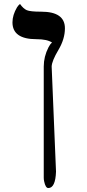

<svg xmlns="http://www.w3.org/2000/svg" viewBox="-20 -637 438 970"><path d="M164 -439Q43 -439 43 -524Q43 -561 66 -600Q74 -612 81 -617Q98 -593 115.5 -585.5Q133 -578 188 -578Q308 -578 308 -494Q308 -440 275 -384.5Q242 -329 241 -301L263 230Q260 313 224 313Q210 313 203 279Q201 270 201 261V-301Q201 -351 225 -398Q233 -414 243 -422Q218 -439 164 -439Z"/></svg>

Font: Cardo
Style: Regular
Weight: 400
Designer: David J. Perry
Foundry: David J. Perry
Version: Version 1.0451